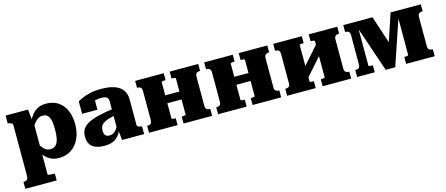

<svg xmlns="http://www.w3.org/2000/svg" viewBox="-50 -1132 4491 1934"><g transform="rotate(-15 2195.5 -164.5)"><path d="M358 223H31V151H33Q48 151 58.5 146.5Q69 142 75 131.5Q81 121 81 103V-428Q81 -438 76.5 -443Q72 -448 62.5 -451.5Q53 -455 38 -458L30 -460V-541H264L279 -392L285 -391V142Q285 145 294.5 147Q304 149 319 150Q334 151 350 151H358ZM442 11Q397 11 362 -4.5Q327 -20 299.5 -49Q272 -78 253 -120V-208Q275 -174 293 -149Q311 -124 331.5 -110.5Q352 -97 380 -97Q405 -97 423.5 -108Q442 -119 453.5 -142Q465 -165 470 -198.5Q475 -232 475 -277Q475 -320 471 -351Q467 -382 456.5 -403Q446 -424 429.5 -434Q413 -444 389 -444Q362 -444 340.5 -430.5Q319 -417 298.5 -389.5Q278 -362 253 -319V-398Q276 -447 303.5 -481.5Q331 -516 367 -534Q403 -552 452 -552Q527 -552 579 -517Q631 -482 658 -420.5Q685 -359 685 -277Q685 -194 655.5 -128.5Q626 -63 571.5 -26Q517 11 442 11Z M1093 -327V-258Q1053 -250 1025 -241.5Q997 -233 979 -222Q961 -211 951.5 -199Q942 -187 938 -172.5Q934 -158 934 -142Q934 -117 941 -102.5Q948 -88 961 -82Q974 -76 993 -76Q1011 -76 1027.5 -84.5Q1044 -93 1060 -112Q1076 -131 1093 -162L1101 -112Q1081 -68 1056 -41Q1031 -14 997.5 -1.5Q964 11 919 11Q862 11 823.5 -4Q785 -19 766 -50.5Q747 -82 747 -131Q747 -174 766 -205Q785 -236 826 -258.5Q867 -281 933 -297.5Q999 -314 1093 -327ZM1100 0 1088 -108 1080 -105V-406Q1080 -424 1074 -437.5Q1068 -451 1052.5 -457.5Q1037 -464 1007 -464Q965 -464 937.5 -453Q910 -442 900 -428Q890 -433 888.5 -441Q887 -449 892 -457Q897 -465 909 -470.5Q921 -476 939 -476V-359H779V-488Q795 -498 827.5 -513Q860 -528 910.5 -540Q961 -552 1028 -552Q1087 -552 1133.5 -541.5Q1180 -531 1212.5 -509.5Q1245 -488 1262 -454.5Q1279 -421 1279 -376V-110Q1279 -101 1284 -95.5Q1289 -90 1298.5 -87Q1308 -84 1323 -81L1330 -79V0Z M1431 -120V-421Q1431 -449 1418.5 -459Q1406 -469 1383 -469H1381V-541H1679V-469H1675Q1667 -469 1658 -468Q1649 -467 1642.5 -465.5Q1636 -464 1636 -461V-81Q1636 -78 1642.5 -75.5Q1649 -73 1658 -72.5Q1667 -72 1675 -72H1679V0H1381V-72H1383Q1406 -72 1418.5 -82Q1431 -92 1431 -120ZM1784 -80V-460Q1784 -464 1777.5 -465.5Q1771 -467 1762 -468Q1753 -469 1745 -469H1741V-541H2039V-469H2037Q2015 -469 2002 -459Q1989 -449 1989 -421V-120Q1989 -92 2002 -82Q2015 -72 2037 -72H2039V0H1741V-72H1745Q1753 -72 1762 -73Q1771 -74 1777.5 -76Q1784 -78 1784 -80ZM1560 -239V-322H1861V-239Z M2151 -120V-421Q2151 -449 2138.5 -459Q2126 -469 2103 -469H2101V-541H2399V-469H2395Q2387 -469 2378 -468Q2369 -467 2362.5 -465.5Q2356 -464 2356 -461V-81Q2356 -78 2362.5 -75.5Q2369 -73 2378 -72.5Q2387 -72 2395 -72H2399V0H2101V-72H2103Q2126 -72 2138.5 -82Q2151 -92 2151 -120ZM2504 -80V-460Q2504 -464 2497.5 -465.5Q2491 -467 2482 -468Q2473 -469 2465 -469H2461V-541H2759V-469H2757Q2735 -469 2722 -459Q2709 -449 2709 -421V-120Q2709 -92 2722 -82Q2735 -72 2757 -72H2759V0H2461V-72H2465Q2473 -72 2482 -73Q2491 -74 2497.5 -76Q2504 -78 2504 -80ZM2280 -239V-322H2581V-239Z M2871 -120V-421Q2871 -449 2858.5 -459Q2846 -469 2823 -469H2821V-541H3119V-469H3115Q3107 -469 3098 -468Q3089 -467 3082.5 -465.5Q3076 -464 3076 -461V-81Q3076 -78 3082.5 -75.5Q3089 -73 3098 -72.5Q3107 -72 3115 -72H3119V0H2821V-72H2823Q2846 -72 2858.5 -82Q2871 -92 2871 -120ZM3234 -80V-460Q3234 -464 3227 -465.5Q3220 -467 3211 -468Q3202 -469 3195 -469H3191V-541H3489V-469H3487Q3465 -469 3451.5 -459Q3438 -449 3438 -421V-120Q3438 -92 3451.5 -82Q3465 -72 3487 -72H3489V0H3191V-72H3195Q3202 -72 3211 -73Q3220 -74 3227 -76Q3234 -78 3234 -80ZM3063 -109 3009 -167 3245 -433 3299 -376Z M3856 -541 3980 -165 3894 -89 4045 -541H4360V-469H4358Q4336 -469 4322.5 -459Q4309 -449 4309 -421V-120Q4309 -92 4322.5 -82Q4336 -72 4358 -72H4360V0H4062V-72H4066Q4074 -72 4082.5 -73Q4091 -74 4098 -76Q4105 -78 4105 -81V-518L4124 -517L3947 5H3848L3670 -517L3690 -518V-81Q3690 -78 3696.5 -76Q3703 -74 3712 -73Q3721 -72 3729 -72H3735V0H3551V-72H3553Q3576 -72 3588.5 -82Q3601 -92 3601 -120V-421Q3601 -449 3588.5 -459Q3576 -469 3553 -469H3551V-541Z"/></g></svg>

Font: Roboto Serif ExtraBold
Style: Regular
Weight: 800
Designer: Greg Gazdowicz
Foundry: Commercial Type
Version: Version 1.008